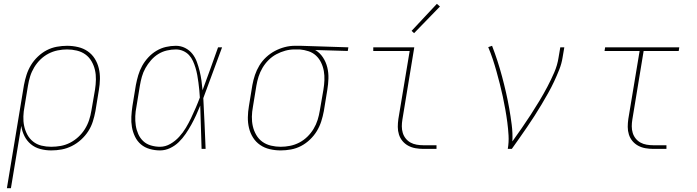

<svg xmlns="http://www.w3.org/2000/svg" viewBox="-20 -777 3640 1002"><path d="M16 205 105 -333Q110 -360 118.5 -386.5Q127 -413 141.5 -437Q156 -461 177.5 -481.5Q199 -502 224 -515Q249 -528 276.5 -533Q304 -538 330 -538Q359 -538 387 -531.5Q415 -525 437.5 -509.5Q460 -494 474.5 -471Q489 -448 495.5 -421Q502 -394 501.5 -365Q501 -336 496 -307L478 -197Q473 -170 464.5 -143Q456 -116 440.5 -92Q425 -68 403 -48Q381 -28 355 -15Q329 -2 302 3Q275 8 247 8Q218 8 190 0.5Q162 -7 141 -24.5Q120 -42 107.5 -67Q95 -92 91 -120L37 205ZM247 -11Q272 -11 297 -15.5Q322 -20 345.5 -32Q369 -44 389 -62.5Q409 -81 423 -103.5Q437 -126 445 -150.5Q453 -175 457 -200L476 -310Q480 -336 480.5 -362Q481 -388 475.5 -412Q470 -436 457.5 -457.5Q445 -479 425.5 -493Q406 -507 381 -513Q356 -519 330 -519Q306 -519 281 -514Q256 -509 233 -497Q210 -485 191 -466.5Q172 -448 158.5 -425.5Q145 -403 137.5 -379Q130 -355 126 -330L108 -221Q103 -196 102 -170Q101 -144 106 -120Q111 -96 122.5 -74.5Q134 -53 153 -38Q172 -23 196.5 -17Q221 -11 247 -11Z M815 8Q788 8 761.5 0.5Q735 -7 715.5 -23.5Q696 -40 684.5 -64Q673 -88 668.5 -114Q664 -140 665.5 -168Q667 -196 671 -223L689 -333Q694 -359 701.5 -384.5Q709 -410 722 -433.5Q735 -457 754 -477.5Q773 -498 796.5 -512Q820 -526 846 -532Q872 -538 898 -538Q924 -538 946.5 -526.5Q969 -515 984 -496Q999 -477 1007.5 -453.5Q1016 -430 1022 -405.5Q1028 -381 1031.5 -356Q1035 -331 1037 -306Q1058 -362 1078 -418Q1098 -474 1118 -530H1139Q1114 -464 1090 -397.5Q1066 -331 1041 -265Q1045 -199 1047.5 -132.5Q1050 -66 1053 0H1032Q1030 -57 1028.5 -113.5Q1027 -170 1025 -226Q1015 -201 1003.5 -176Q992 -151 978.5 -126.5Q965 -102 949 -78.5Q933 -55 913 -35.5Q893 -16 867.5 -4Q842 8 815 8ZM815 -11Q843 -11 869 -26Q895 -41 915 -63Q935 -85 950 -110Q965 -135 977.5 -161.5Q990 -188 1001.5 -214.5Q1013 -241 1023 -268Q1022 -288 1020 -307.5Q1018 -327 1015.5 -346.5Q1013 -366 1009.5 -385Q1006 -404 1000.5 -422.5Q995 -441 987 -458.5Q979 -476 966.5 -489.5Q954 -503 936 -511Q918 -519 898 -519Q875 -519 851 -513.5Q827 -508 806 -495Q785 -482 768 -462.5Q751 -443 739 -421.5Q727 -400 720.5 -377Q714 -354 710 -330L692 -220Q687 -196 686 -171Q685 -146 688.5 -122.5Q692 -99 701.5 -77.5Q711 -56 727.5 -40.5Q744 -25 767.5 -18Q791 -11 815 -11Z M1445 8Q1416 8 1388 1.5Q1360 -5 1337.5 -20.5Q1315 -36 1300.5 -59Q1286 -82 1279.5 -109Q1273 -136 1273.5 -165Q1274 -194 1279 -223L1297 -333Q1302 -360 1310.5 -385.5Q1319 -411 1333.5 -435Q1348 -459 1369 -478.5Q1390 -498 1414.5 -511Q1439 -524 1465.5 -531Q1492 -538 1518 -538Q1522 -538 1525.5 -538Q1529 -538 1533 -538Q1537 -538 1541 -538Q1545 -538 1549 -538L1798 -530L1795 -511L1625 -516Q1649 -502 1665 -478Q1681 -454 1688 -425.5Q1695 -397 1694 -367Q1693 -337 1688 -307L1670 -197Q1665 -170 1656.5 -143.5Q1648 -117 1633.5 -93Q1619 -69 1597.5 -48.5Q1576 -28 1551 -15Q1526 -2 1498.5 3Q1471 8 1445 8ZM1445 -11Q1469 -11 1494 -16Q1519 -21 1542 -33Q1565 -45 1584 -63.5Q1603 -82 1616.5 -104.5Q1630 -127 1637.5 -151Q1645 -175 1649 -200L1668 -310Q1672 -334 1673 -358.5Q1674 -383 1670 -406Q1666 -429 1656 -450Q1646 -471 1629.5 -486.5Q1613 -502 1590.5 -509.5Q1568 -517 1544 -519H1530Q1526 -519 1523 -519Q1520 -519 1517 -519Q1493 -519 1469 -512.5Q1445 -506 1422.5 -494Q1400 -482 1381.5 -463.5Q1363 -445 1350 -423Q1337 -401 1329.5 -377.5Q1322 -354 1318 -330L1300 -220Q1295 -194 1294.5 -168Q1294 -142 1299.5 -118Q1305 -94 1317.5 -72.5Q1330 -51 1349.5 -37Q1369 -23 1394 -17Q1419 -11 1445 -11Z M2189 0Q2169 0 2148.5 -3.5Q2128 -7 2110.5 -16.5Q2093 -26 2080.5 -41Q2068 -56 2062 -75Q2056 -94 2056 -114.5Q2056 -135 2059 -156L2118 -511H1928V-530H2142L2080 -153Q2077 -135 2077 -117.5Q2077 -100 2082 -83.5Q2087 -67 2097.5 -54Q2108 -41 2122.5 -33Q2137 -25 2154.5 -22Q2172 -19 2189 -19H2258V0ZM2141 -604 2128 -616 2260 -757 2276 -743Z M2630 0Q2636 -35 2634 -70Q2632 -105 2627.5 -139Q2623 -173 2617 -206.5Q2611 -240 2604 -273Q2597 -306 2588.5 -339Q2580 -372 2571 -404.5Q2562 -437 2551.5 -468.5Q2541 -500 2528 -531L2548 -538Q2563 -499 2576 -459Q2589 -419 2600 -378Q2611 -337 2620.5 -295.5Q2630 -254 2637.5 -211.5Q2645 -169 2650.5 -126Q2656 -83 2654 -39Q2679 -74 2703 -108.5Q2727 -143 2750 -178.5Q2773 -214 2795 -250.5Q2817 -287 2836.5 -324Q2856 -361 2872.5 -399Q2889 -437 2895 -477L2904 -530H2925L2916 -477Q2911 -445 2898.5 -413.5Q2886 -382 2871.5 -351Q2857 -320 2840 -290Q2823 -260 2805.5 -230.5Q2788 -201 2769 -171.5Q2750 -142 2730.5 -113.5Q2711 -85 2691 -56.5Q2671 -28 2651 0Z M3389 0Q3369 0 3348.5 -3.5Q3328 -7 3310.5 -16.5Q3293 -26 3280.5 -41Q3268 -56 3262 -75Q3256 -94 3256 -114.5Q3256 -135 3259 -156L3318 -511H3135L3138 -530H3525L3522 -511H3339L3280 -153Q3277 -135 3277 -117.5Q3277 -100 3282 -83.5Q3287 -67 3297.5 -54Q3308 -41 3322.5 -33Q3337 -25 3354.5 -22Q3372 -19 3389 -19H3458V0Z"/></svg>

Font: Iosevka Curly Slab ThEx
Style: Italic
Weight: 100
Width: 7
Italic angle: -9°
Monospace: yes
Designer: Belleve Invis
Foundry: Belleve Invis
Version: Version 11.1.0; ttfautohint (v1.8.3)